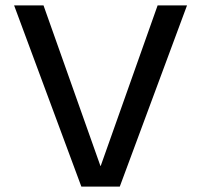

<svg xmlns="http://www.w3.org/2000/svg" viewBox="-20 -695 763 715"><path d="M283 0H426L676.5 -675H567L355 -77H354L142 -675H32.5Z"/></svg>

Font: Anybody SemiExpanded
Style: Regular
Weight: 400
Width: 6
Designer: Tyler Finck
Foundry: Etcetera Type Company
Version: Version 1.113;gftools[0.9.25]